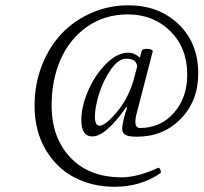

<svg xmlns="http://www.w3.org/2000/svg" viewBox="-20 -696 776 732"><path d="M417 16.1Q332 16.1 263.4 -19.8Q194.8 -55.7 153.3 -126.7Q111.8 -197.8 111.8 -293Q111.8 -375.5 139.9 -447Q168 -518.6 215.8 -568.6Q263.7 -618.7 329.6 -647.2Q395.5 -675.8 469.2 -675.8Q585.4 -675.8 660.6 -603.8Q735.8 -531.7 735.8 -416Q735.8 -311.5 669.4 -243.2Q603 -174.8 501 -174.8Q471.2 -174.8 458.5 -181.6Q445.8 -188.5 445.8 -207Q445.8 -216.3 451.9 -242.7Q458 -269 464.8 -285.2L460.9 -287.1Q383.3 -175.8 332 -175.8Q290 -175.8 290 -238.8Q290 -288.1 315.2 -347.9Q340.3 -407.7 383.1 -451.4Q425.8 -495.1 469.2 -495.1Q492.7 -495.1 513.2 -476.1L520 -501Q523.4 -511.2 543.9 -509.8Q553.2 -508.8 558.3 -506.1Q563.5 -503.4 562 -499L500 -259.8Q487.8 -208 513.2 -208Q591.8 -208 642.8 -265.4Q693.8 -322.8 693.8 -412.1Q693.8 -513.2 629.4 -577.1Q564.9 -641.1 467.8 -641.1Q379.9 -641.1 313 -594.7Q246.1 -548.3 211.4 -470Q176.8 -391.6 176.8 -293.9Q176.8 -170.9 248.3 -95.5Q319.8 -20 443.8 -20Q504.4 -20 583 -56.2Q585.4 -57.1 587.6 -54.9Q589.8 -52.7 591.8 -46.9Q595.7 -39.1 590.8 -35.2Q515.6 16.1 417 16.1ZM359.9 -216.8Q384.3 -216.8 435.1 -280.8Q473.6 -331.5 491.2 -397.9L502.9 -441.9Q501.5 -472.2 460.9 -472.2Q431.6 -472.2 402.8 -431.2Q374 -390.1 357.9 -338.9Q341.8 -287.6 341.8 -251Q341.8 -216.8 359.9 -216.8Z"/></svg>

Font: Junicode SmCond
Style: Italic
Weight: 400
Width: 4
Italic angle: -11°
Designer: Peter S. Baker
Version: Version 2.206